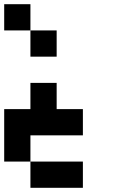

<svg xmlns="http://www.w3.org/2000/svg" viewBox="-20 -895 540 915"><path d="M0 -750V-875H125V-750ZM125 -625V-750H250V-625ZM125 -125H0V-375H125V-500H250V-375H375V-250H125ZM125 0V-125H375V0Z"/></svg>

Font: Tiny5
Style: Regular
Weight: 400
Designer: Stefan Schmidt
Foundry: Made with Bits'n'Picas by Kreative Software
Version: Version 1.002; ttfautohint (v1.8.4.7-5d5b)